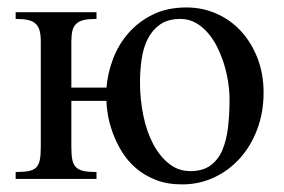

<svg xmlns="http://www.w3.org/2000/svg" viewBox="-20 -480 761 515"><path d="M595.7 -213.9Q595.7 -235.4 592 -259.5Q588.4 -283.7 581.1 -307.6Q573.7 -331.5 562.7 -353.5Q551.8 -375.5 537.1 -392.3Q522.5 -409.2 504.2 -419.2Q485.8 -429.2 463.9 -429.2Q430.7 -429.2 409.7 -414.6Q388.7 -399.9 376.5 -376Q364.3 -352.1 359.9 -321.5Q355.5 -291 355.5 -258.8Q355.5 -213.9 364.3 -170.9Q373 -127.9 390.4 -94.7Q407.7 -61.5 432.9 -41.3Q458 -21 490.7 -21Q523.4 -21 544.2 -35.9Q564.9 -50.8 576.2 -76.9Q587.4 -103 591.6 -138.2Q595.7 -173.3 595.7 -213.9ZM687 -231.9Q687 -178.2 669.9 -133.1Q652.8 -87.9 623.3 -55.2Q593.8 -22.5 554 -3.9Q514.2 14.6 468.8 14.6Q428.2 14.6 397.5 2.4Q366.7 -9.8 344 -29.5Q321.3 -49.3 306.4 -74Q291.5 -98.6 282.5 -123.5Q273.4 -148.4 269.5 -171.1Q265.6 -193.8 265.6 -209.5H171.4V-84.5Q171.4 -64 174.1 -51Q176.8 -38.1 184.3 -31Q191.9 -23.9 205.1 -21.2Q218.3 -18.6 238.8 -18.6V0H22V-18.6Q43 -18.6 56.2 -21Q69.3 -23.4 76.7 -30.5Q84 -37.6 86.7 -50.5Q89.4 -63.5 89.4 -84.5V-368.7Q89.4 -386.2 86.2 -397.9Q83 -409.7 75.2 -416.7Q67.4 -423.8 54.4 -426.5Q41.5 -429.2 22 -429.2V-447.3H238.8V-429.2Q218.8 -429.2 205.8 -426.5Q192.9 -423.8 185.1 -416.7Q177.2 -409.7 174.3 -397.9Q171.4 -386.2 171.4 -368.7V-245.1H265.6Q268.6 -283.2 283 -321.5Q297.4 -359.9 324 -390.6Q350.6 -421.4 389.4 -440.7Q428.2 -460 480.5 -460Q523.4 -460 561.3 -443.1Q599.1 -426.3 627 -395.8Q654.8 -365.2 670.9 -323.5Q687 -281.7 687 -231.9Z"/></svg>

Font: Doulos SIL CyrE
Style: Regular
Weight: 400
Designer: Walt Agee, Victor Gaultney, Peter Martin, Debbi Hosken, Becca Hirsbrunner
Foundry: SIL International
Version: Version 5.000